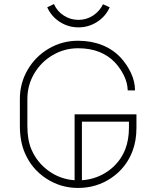

<svg xmlns="http://www.w3.org/2000/svg" viewBox="-20 -912 780 947"><path d="M115 -424V-292Q115 -221 135 -175Q163 -110 220 -69Q277 -28 348 -23V-348H653V-282Q653 -218 634 -168Q603 -85 530 -35Q457 15 365 15Q278 15 206.5 -32.5Q135 -80 102 -159Q78 -215 78 -292V-424Q78 -502 116.5 -568Q155 -634 221 -672.5Q287 -711 365 -711Q430 -711 484 -689.5Q538 -668 576 -627Q607 -593 626.5 -551Q646 -509 646 -466H610Q609 -503 591.5 -539Q574 -575 547 -604Q480 -674 365 -674Q298 -674 240.5 -640.5Q183 -607 149 -549.5Q115 -492 115 -424ZM616 -312H384V-23Q456 -28 513.5 -68.5Q571 -109 598 -176Q616 -223 616 -282ZM521 -876Q501 -831 459 -804Q417 -777 367 -777Q317 -777 275 -804Q233 -831 213 -876L246 -892Q262 -856 295 -835Q328 -814 367 -814Q406 -814 438.5 -835Q471 -856 488 -891Z"/></svg>

Font: Major Mono Display
Style: Regular
Weight: 400
Designer: Emre Parlak
Foundry: Emre Parlak
Version: Version 2.000; ttfautohint (v1.8) -l 8 -r 50 -G 200 -x 14 -D